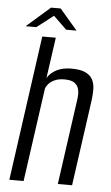

<svg xmlns="http://www.w3.org/2000/svg" viewBox="-54 -794 479 831"><g transform="rotate(5 185.5 -379.0)"><path d="M18.8 0 106.8 -630H165.6L140.5 -452.8Q155 -476.4 181.5 -489.6Q208 -502.7 245 -502.7Q284.4 -502.7 306.3 -492.1Q328.3 -481.4 337.4 -463.2Q346.6 -444.9 346.8 -421.4Q347 -398 343.4 -371.7L291.4 0H229.4L279.8 -359.3Q282.3 -374.1 283.2 -390.5Q284.1 -406.9 279.4 -421.1Q274.7 -435.2 260.9 -444.4Q247.1 -453.5 218.6 -453.5Q192.5 -453.5 175 -445Q157.4 -436.5 148.7 -425.4Q139.9 -414.3 137.8 -405.6L80.8 0ZM31.1 -668.2 133.8 -757.9H175.5L252.3 -668.4H207.1L149.8 -723.9L77.6 -668.2Z"/></g></svg>

Font: Alumni Sans Thin
Style: Italic
Weight: 100
Italic angle: -8°
Designer: Robert E. Leuschke
Foundry: Robert E. Leuschke
Version: Version 1.016